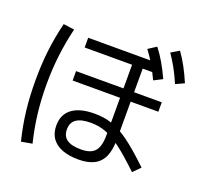

<svg xmlns="http://www.w3.org/2000/svg" viewBox="-144 -978 1226 1178"><g transform="rotate(20 469.0 -389.0)"><path d="M369.6 4.9C399.3 16.6 435.2 22.5 477.5 22.5C519.2 22.5 553.4 15.5 580.1 1.5C606.8 -12.5 626.5 -34 639.2 -63C651.9 -92 658.2 -129.2 658.2 -174.8V-636.7H740.2V-700.2H279.3V-636.7H588.9V-177.7C588.9 -144.5 585 -118 577.1 -98.1C569.3 -78.3 556.8 -63.8 539.6 -54.7C522.3 -45.6 499.3 -41 470.7 -41C429.7 -41 399.1 -48.2 378.9 -62.5C358.7 -76.8 348.6 -98.6 348.6 -127.9C348.6 -157.9 359 -180 379.9 -194.3C400.7 -208.7 432 -215.8 473.6 -215.8C508.8 -215.8 541.7 -210.1 572.3 -198.7C602.9 -187.3 636.9 -167.5 674.3 -139.2C711.8 -110.8 758.1 -70.3 813.5 -17.6L859.4 -63.5C800.1 -120.1 750 -163.6 709 -193.8C668 -224.1 629.7 -245.4 594.2 -257.8C558.8 -270.2 519.9 -276.4 477.5 -276.4C413.1 -276.4 363.9 -263.7 330.1 -238.3C296.2 -212.9 279.3 -176.1 279.3 -127.9C279.3 -95.4 286.9 -68 302.2 -45.9C317.5 -23.8 340 -6.8 369.6 4.9ZM279.3 -482.4V-420.9H838.9V-482.4ZM694.3 -684.1C710 -657.7 726.2 -626.6 743.2 -590.8L798.8 -619.1C782.6 -654.3 766.4 -685.7 750.5 -713.4C734.5 -741 716.5 -767.9 696.3 -793.9L643.6 -759.8C661.8 -735.7 678.7 -710.4 694.3 -684.1ZM832 -708.5C847 -681.5 862 -650.4 877 -615.2L932.6 -640.6C917.6 -675.8 902.5 -707.5 887.2 -735.8C871.9 -764.2 854.8 -791.7 835.9 -818.4L783.2 -787.1C800.8 -761.7 817.1 -735.5 832 -708.5ZM75.2 -147.5C82.4 -86.3 93.8 -23.8 109.4 40L180.7 27.3C165.7 -33.9 154.6 -94.6 147.5 -154.8C140.3 -215 136.7 -278 136.7 -343.8C136.7 -409.5 140.3 -472.5 147.5 -532.7C154.6 -592.9 165.7 -654.6 180.7 -717.8L109.4 -727.5C93.8 -663.7 82.4 -601.2 75.2 -540C68 -478.8 64.5 -413.4 64.5 -343.8C64.5 -274.1 68 -208.7 75.2 -147.5Z"/></g></svg>

Font: Pretendard Variable
Style: Regular
Weight: 400
Designer: Base glyphs from Inter by Rasmus Andersson; Hangeul glyphs from Noto Sans CJK(Source Han Sans) by Jang Soo-young and Kan
Foundry: Kil Hyung-jin
Version: Version 1.309;Glyphs 3.2 (3225)